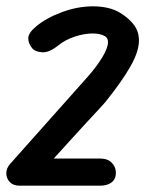

<svg xmlns="http://www.w3.org/2000/svg" viewBox="-30 -588 480 608"><path d="M32 0Q12 0 1 -11.5Q-10 -23 -10 -39.5Q-10 -56 3 -70L246 -343Q274 -374 293 -405Q312 -436 312 -455Q312 -467 303 -473Q288 -482 263 -482Q237 -482 206.5 -472Q176 -462 153 -443Q125 -421 103.5 -422.5Q82 -424 73 -434Q60 -449 59.5 -466Q59 -483 84 -504Q116 -531 166 -549.5Q216 -568 265 -568Q289 -568 311 -563Q333 -558 351 -547Q380 -529 395 -508Q410 -487 410 -460Q410 -425 383 -377.5Q356 -330 303 -264Q300 -260 284 -243Q268 -226 245 -201Q222 -176 196.5 -148Q171 -120 147.5 -94Q124 -68 107 -49ZM31 0V-86H287Q311 -86 324 -72.5Q337 -59 337 -41Q337 -21 323.5 -10.5Q310 0 287 0Z"/></svg>

Font: Edu QLD Beginners
Style: Regular
Weight: 400
Designer: Tina and Corey Anderson
Foundry: Google for Education
Version: Version 1.001